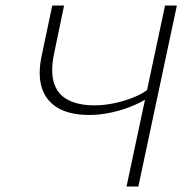

<svg xmlns="http://www.w3.org/2000/svg" viewBox="-20 -678 684 698"><path d="M440 0 580 -658H623L483 0ZM305 -260Q235 -260 191.5 -285Q148 -310 132.5 -357.5Q117 -405 131 -473L170 -658H213L177 -485Q163 -419 176 -377Q189 -335 227 -315Q265 -295 324 -295Q357 -295 394 -302.5Q431 -310 465.5 -324Q500 -338 522 -356L537 -337Q510 -314 470 -296.5Q430 -279 387 -269.5Q344 -260 305 -260Z"/></svg>

Font: Ysabeau Infant ExtraLight
Style: Italic
Weight: 250
Italic angle: -12°
Designer: Christian Thalmann (Catharsis Fonts)
Version: Version 2.001;gftools[0.9.30]; featfreeze: ss01,ss02,lnum